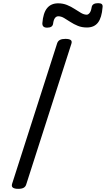

<svg xmlns="http://www.w3.org/2000/svg" viewBox="-20 -1181 669 1215"><path d="M95 14Q73 14 62.5 7Q52 0 56 -16L342 -908Q347 -922 359.5 -928.5Q372 -935 394 -935Q417 -935 427 -928Q437 -921 432 -905L146 -14Q142 0 130 7Q118 14 95 14ZM278 -1006Q247 -1006 248 -1034Q253 -1099 278 -1129.5Q303 -1160 348 -1160Q378 -1160 404 -1149.5Q430 -1139 452 -1124.5Q474 -1110 493 -1099Q512 -1088 529 -1088Q538 -1088 547 -1099Q556 -1110 560 -1135Q564 -1161 601 -1161Q618 -1161 624.5 -1154.5Q631 -1148 629 -1135Q624 -1069 600 -1038Q576 -1007 530 -1007Q498 -1007 472.5 -1017.5Q447 -1028 425.5 -1042Q404 -1056 385.5 -1067Q367 -1078 349 -1078Q336 -1078 327.5 -1066.5Q319 -1055 316 -1031Q314 -1018 304.5 -1012Q295 -1006 278 -1006Z"/></svg>

Font: Playwrite DE LA
Style: Regular
Weight: 400
Designer: Veronika Burian, José Scaglione
Foundry: TypeTogether
Version: Version 1.002